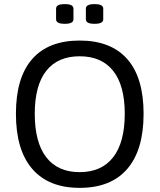

<svg xmlns="http://www.w3.org/2000/svg" viewBox="-20 -902 771 928"><path d="M583 -352Q583 -489 527 -559.5Q471 -630 365 -630Q259 -630 203.5 -559.5Q148 -489 148 -352Q148 -214 203.5 -142Q259 -70 365 -70Q471 -70 527 -142Q583 -214 583 -352ZM365 6Q215 6 136 -85.5Q57 -177 57 -352Q57 -527 135.5 -616.5Q214 -706 365 -706Q516 -706 595 -616.5Q674 -527 674 -352Q674 -177 595 -85.5Q516 6 365 6ZM335 -860V-809Q335 -787 295 -787H291Q251 -787 251 -809V-860Q251 -882 291 -882H295Q335 -882 335 -860ZM479 -860V-809Q479 -787 439 -787H435Q395 -787 395 -809V-860Q395 -882 435 -882H439Q479 -882 479 -860Z"/></svg>

Font: mmAsap
Style: Regular
Weight: 400
Designer: Pablo Cosgaya
Foundry: Omnibus-Type
Version: Version 1.001